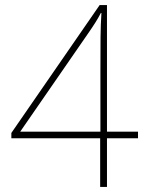

<svg xmlns="http://www.w3.org/2000/svg" viewBox="-20 -741 591 761"><path d="M377 -193V0H404V-193H527V-219H404V-721H375L25 -214V-193ZM378 -219H60L333 -614C353 -643 367 -665 380 -690L382 -689C378 -627 378 -577 378 -448Z"/></svg>

Font: Noto Sans Devanagari UI Thin
Style: Regular
Weight: 100
Designer: Jelle Bosma - Monotype Design Team
Foundry: Monotype Imaging Inc.
Version: Version 2.004